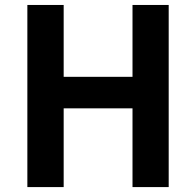

<svg xmlns="http://www.w3.org/2000/svg" viewBox="-20 -761 797 781"><path d="M91.3 0V-740.8H239V-448.5H519V-740.8H666.2V0H519V-320.3H239V0Z"/></svg>

Font: Noto Sans JP
Style: Regular
Weight: 100
Designer: Ryoko NISHIZUKA 西塚涼子 (kana, bopomofo & ideographs); Paul D. Hunt (Latin, Greek & Cyrillic); Sandoll Communications 산돌커뮤니
Foundry: Adobe
Version: Version 2.004;hotconv 1.0.118;makeotfexe 2.5.65603